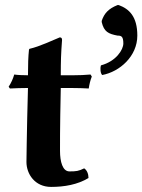

<svg xmlns="http://www.w3.org/2000/svg" viewBox="-20 -725 560 755"><path d="M90 -429C70 -429 48 -430 36 -432C31 -415 24 -399 14 -384L19 -377C36 -378 67 -379 90 -379L87 -261C86 -201 84 -118 84 -88C84 -41 117 10 181 10C233 10 285 1 328 -25C328 -41 322 -56 311 -63C289 -52 279 -51 253 -51C226 -51 216 -90 216 -131C216 -133 216 -136 216 -138C216 -169 216 -216 217 -272L219 -379H257C281 -379 316 -378 329 -377C331 -392 335 -409 341 -424L336 -432C317 -430 289 -429 266 -429H219C219 -485 220 -515 224 -568C224 -575 221 -578 215 -578C190 -568 136 -542 96 -533L94 -530C91 -503 90 -469 90 -429ZM380 -638C389 -600 406 -592 442 -585C457 -585 465 -582 465 -554C465 -530 437 -484 377 -468C373 -456 375 -436 382 -430C451 -443 520 -504 520 -585C520 -660 488 -690 447 -705H442C407 -691 390 -673 380 -643Z"/></svg>

Font: Libertinus Sans
Style: Bold
Weight: 700
Designer: Philipp H. Poll, Khaled Hosny
Foundry: Caleb Maclennan
Version: Version 7.050;RELEASE